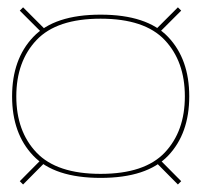

<svg xmlns="http://www.w3.org/2000/svg" viewBox="-20 -581 580 524"><path d="M254.5 -95.5Q381 -95.5 438.8 -156Q496.5 -216.5 496.5 -318Q496.5 -419.5 438.8 -480.2Q381 -541 254.5 -541Q128.5 -541 70.8 -480.2Q13 -419.5 13 -318Q13 -216.5 70.8 -156Q128.5 -95.5 254.5 -95.5ZM43 -77.5 100 -135 91 -144 34 -86.5ZM465.5 -77.5 474.5 -86.5 417.5 -144 408.5 -135ZM254.5 -106.5Q135 -106.5 79.8 -164.5Q24.5 -222.5 24.5 -318Q24.5 -413.5 79.8 -471.8Q135 -530 254.5 -530Q374.5 -530 429.5 -471.8Q484.5 -413.5 484.5 -318Q484.5 -222.5 429.5 -164.5Q374.5 -106.5 254.5 -106.5ZM91 -495 100 -504 43 -561 34 -552ZM417.5 -495 474.5 -552 465.5 -561 408.5 -504Z"/></svg>

Font: Anybody Expanded Thin
Style: Regular
Weight: 250
Width: 7
Version: Version 1.113;gftools[0.9.25]